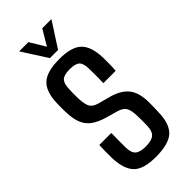

<svg xmlns="http://www.w3.org/2000/svg" viewBox="-245 -804 858 858"><g transform="rotate(-45 183.5 -375.0)"><path d="M180.5 7.5Q103.5 7.5 72.5 -23.8Q41.5 -55 38.5 -126Q38 -148 38.2 -168.5Q38.5 -189 39.5 -209.5H115.5Q114.5 -179.5 114.8 -156.8Q115 -134 115 -117.5Q115.5 -84 130.8 -70.8Q146 -57.5 180.5 -57.5Q218 -57.5 234.2 -70.8Q250.5 -84 251.5 -118Q252 -132.5 252 -142.2Q252 -152 252 -161.2Q252 -170.5 251.5 -182.5Q250.5 -216.5 241.5 -233Q232.5 -249.5 205.5 -258L149 -274Q109 -285.5 85 -303Q61 -320.5 49.8 -348.5Q38.5 -376.5 37.5 -420.5Q37 -437.5 37 -448.8Q37 -460 37.5 -473Q39 -545 71.8 -576.2Q104.5 -607.5 185 -607.5Q261 -607.5 293 -577Q325 -546.5 327.5 -474.5Q327.5 -463.5 327.5 -436.5Q327.5 -409.5 325.5 -392H247.5Q248.5 -408 248.5 -425.2Q248.5 -442.5 248.5 -458Q248.5 -473.5 248 -484.5Q247.5 -517 234 -529.8Q220.5 -542.5 185 -542.5Q150 -542.5 136 -529.8Q122 -517 121 -484Q120.5 -475 120 -460.8Q119.5 -446.5 120 -428.5Q120.5 -394 128.5 -373.2Q136.5 -352.5 167.5 -343.5L220 -329.5Q277 -315 304.2 -282.5Q331.5 -250 331.5 -185.5Q331.5 -168.5 331.2 -155Q331 -141.5 330 -124Q328.5 -53.5 295.2 -23Q262 7.5 180.5 7.5ZM158 -640 82 -758.5H140.5L184.5 -685.5L228 -758.5H286L209.5 -640Z"/></g></svg>

Font: Big Shoulders
Style: Regular
Weight: 400
Designer: Patric King
Foundry: XO Type Co
Version: Version 2.002